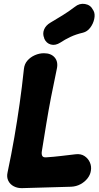

<svg xmlns="http://www.w3.org/2000/svg" viewBox="-20 -957 509 992"><path d="M94.2 15Q70.8 15.6 51.5 5.7Q32.2 -4.2 22.9 -23Q13.6 -41.8 19 -65.8Q39 -160.2 54 -247.1Q69 -334 81.3 -420.4Q93.6 -506.8 103.6 -601.2Q106.2 -626.2 121.6 -643.9Q137 -661.6 160 -671.8Q183 -682 207 -682Q244 -682 262.8 -659.7Q281.6 -637.4 273.6 -601.2Q257 -523.4 243.7 -454.6Q230.4 -385.8 219.4 -318.5Q208.4 -251.2 196.4 -177Q193.6 -160.4 198.5 -151.4Q203.4 -142.4 220 -144.2Q255.6 -146.4 295 -151.1Q334.4 -155.8 370.6 -160Q397.6 -163.2 416.5 -150.8Q435.4 -138.4 444.5 -117.7Q453.6 -97 449.4 -74Q446.2 -53.2 431.8 -35Q417.4 -16.8 395.6 -5.1Q373.8 6.6 347.4 7.8ZM291.8 -737Q266.2 -720.6 242.8 -726.9Q219.4 -733.2 208.6 -757.6V-759.6Q199 -781.8 207.5 -803.7Q216 -825.6 240.8 -840.2Q272.8 -859.2 303.9 -878.3Q335 -897.4 366.6 -921.6Q390.6 -941.2 419.1 -936.4Q447.6 -931.6 460 -906.8L463.6 -900.8Q472.2 -884 466.9 -859.1Q461.6 -834.2 446.2 -813.9Q430.8 -793.6 408.8 -788.2Q372.4 -779.8 343.9 -766.3Q315.4 -752.8 291.8 -737Z"/></svg>

Font: Winky Sans
Style: Italic
Weight: 400
Italic angle: -8.97852°
Designer: Simon Atzbach
Foundry: typofactur
Version: Version 1.205